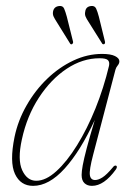

<svg xmlns="http://www.w3.org/2000/svg" viewBox="-20 -613 440 641"><path d="M291 -96.5Q277.5 -45 280 -28.5Q282.5 -12 297.5 -12Q308.5 -12 322.2 -20.8Q336 -29.5 356.5 -54Q362.5 -62.5 368.5 -59.5Q372.5 -56 367 -47.5Q327.5 7.5 287 7.5Q271.5 7.5 262 -1.5Q252.5 -10.5 252.5 -29Q252.5 -40.5 256.2 -61.2Q260 -82 269.5 -118.2Q279 -154.5 296.5 -212.5Q248.5 -108.5 196 -50.5Q143.5 7.5 90.5 7.5Q48.5 7.5 30 -32.2Q11.5 -72 28.5 -155.5Q40 -211 68.8 -261.2Q97.5 -311.5 137.5 -350Q177.5 -388.5 224.8 -410.8Q272 -433 321 -433Q349.5 -433 364 -425.8Q378.5 -418.5 378.5 -408.5Q378.5 -401 373 -394.5Q367.5 -388 365.5 -380.5ZM53 -147.5Q38 -79.5 54.2 -44.5Q70.5 -9.5 101 -9.5Q133 -9.5 168.2 -41.5Q203.5 -73.5 237.2 -128Q271 -182.5 298.8 -251.2Q326.5 -320 344 -393.5Q346.5 -406.5 340 -412.5Q333.5 -418.5 312.5 -418.5Q255.5 -418.5 202.8 -383.5Q150 -348.5 110 -287.2Q70 -226 53 -147.5ZM203 -557.5 223.5 -475.5Q225.5 -469.5 221 -466Q216.5 -463 213.5 -468.5L168.5 -541Q163 -549.5 159.2 -557.2Q155.5 -565 157 -574Q160 -591.5 178.5 -593Q190 -594 194.2 -584Q198.5 -574 203 -557.5ZM310 -557.5 330 -476Q332 -469 328.5 -466Q323 -463.5 320.5 -468.5L275 -541Q269.5 -549 266 -557Q262.5 -565 264.5 -574Q266.5 -591.5 285 -593Q296.5 -594 301 -584.2Q305.5 -574.5 310 -557.5Z"/></svg>

Font: Fraunces 144pt Soft Thin
Style: Italic
Weight: 100
Italic angle: -16°
Version: Version 1.000;[0bf87f6ff]